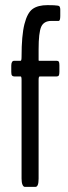

<svg xmlns="http://www.w3.org/2000/svg" viewBox="-20 -728 266 748"><path d="M76.7 0Q71.3 0 67.6 -8.5Q64 -17.1 64 -32.2V-416.5Q64 -430.2 60.5 -430.2H35.6Q29.8 -430.2 26.9 -433.6Q23.9 -437 23.9 -447.8V-472.2Q23.9 -491.2 35.6 -491.2H60.5Q64 -491.2 64 -507.3Q64 -589.8 75.2 -634Q86.4 -678.2 107.2 -693.1Q127.9 -708 165 -708Q194.8 -708 204.6 -706.1Q208 -705.6 209.7 -704.8Q211.4 -704.1 213.1 -700.4Q214.8 -696.8 214.8 -690.4V-666Q214.8 -646.5 208.5 -646.5H180.2Q150.9 -646.5 140.6 -623.8Q130.4 -601.1 130.4 -535.6V-494.1Q130.4 -491.2 131.8 -491.2H200.7Q206.5 -491.2 209 -487.8Q211.4 -484.4 211.4 -474.1V-447.8Q211.4 -437.5 209 -433.8Q206.5 -430.2 200.7 -430.2H134.8Q130.4 -430.2 130.4 -416.5V-32.2Q130.4 0 118.2 0Z"/></svg>

Font: BenchNine
Style: Regular
Weight: 400
Designer: Vernon Adams
Foundry: Vernon Adams
Version: Version 1 ; ttfautohint (v0.92.18-e454-dirty) -l 8 -r 50 -G 